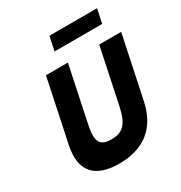

<svg xmlns="http://www.w3.org/2000/svg" viewBox="-239 -1238 1346 1424"><g transform="rotate(-30 433.5 -525.5)"><path d="M392.2 -1066 366.9 -946H774.9L800.2 -1066ZM679.5 -825H867.5L755.6 -293C712.7 -89 578.8 15 368.8 15C158.8 15 68.7 -89 111.6 -293L223.5 -825H411.5L311.2 -348C282.2 -210 315.7 -170 407.7 -170C499.7 -170 550.2 -210 579.2 -348Z"/></g></svg>

Font: Hussar
Style: BdOblTwo
Weight: 700
Foundry: Cannot Into Space Fonts
Version: Version 2.00